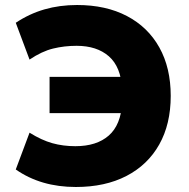

<svg xmlns="http://www.w3.org/2000/svg" viewBox="-20 -736 757 767"><path d="M283 11Q213 11 153 -6.5Q93 -24 43 -59L98 -206Q146 -176 189 -164Q232 -152 281 -152Q366 -152 414.5 -194.5Q463 -237 468 -326L519 -284H178V-429H519L468 -380Q463 -469 415 -511Q367 -553 286 -553Q237 -553 192 -542Q147 -531 98 -498L43 -645Q97 -681 157.5 -698.5Q218 -716 288 -716Q403 -716 487 -672Q571 -628 616.5 -546.5Q662 -465 662 -353Q662 -240 616 -158.5Q570 -77 485 -33Q400 11 283 11Z"/></svg>

Font: Nunito Sans 9pt Black
Style: Regular
Weight: 900
Version: Version 3.101;gftools[0.9.27]